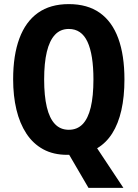

<svg xmlns="http://www.w3.org/2000/svg" viewBox="-20 -745 670 935"><path d="M586 -358Q586 -274 571 -208Q556 -142 526.5 -95.5Q497 -49 453 -23L581 170H411L317 9Q315 9 312 9Q309 9 307 9Q240 9 190.5 -18Q141 -45 108.5 -94.5Q76 -144 60 -211Q44 -278 44 -359Q44 -476 74.5 -558Q105 -640 165 -682.5Q225 -725 315 -725Q406 -725 466 -682.5Q526 -640 556 -558Q586 -476 586 -358ZM195 -358Q195 -278 208 -223.5Q221 -169 247.5 -141Q274 -113 315 -113Q356 -113 382.5 -140.5Q409 -168 422 -222.5Q435 -277 435 -358Q435 -479 406 -541.5Q377 -604 315 -604Q274 -604 247.5 -575.5Q221 -547 208 -492.5Q195 -438 195 -358Z"/></svg>

Font: Noto Sans Display Condensed
Style: Bold
Weight: 700
Width: 3
Designer: Monotype Design Team
Foundry: Monotype Imaging Inc.
Version: Version 2.003